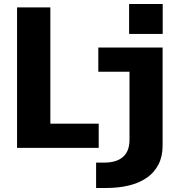

<svg xmlns="http://www.w3.org/2000/svg" viewBox="-20 -737 890 957"><path d="M65 0V-700H231V-120.5H472V0ZM459 200V73.5H499Q529 73.5 552.2 66.8Q575.5 60 592 46Q608.5 32 617 10.5Q625.5 -11 625.5 -40.5V-379.5H470V-500H790.5V-11.5Q790.5 42.5 770.2 82.2Q750 122 712.8 148.2Q675.5 174.5 623.8 187.2Q572 200 509.5 200ZM623.5 -717H791V-568H623.5Z"/></svg>

Font: Trispace Thin
Style: Bold
Weight: 700
Version: Version 1.210